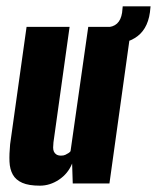

<svg xmlns="http://www.w3.org/2000/svg" viewBox="-20 -580 496 607"><path d="M106 7Q71 7 50.5 -2Q30 -11 20.5 -28Q11 -45 10 -69Q9 -93 12 -124L64 -495H200L149 -130Q148 -121 148 -113.5Q148 -106 150.5 -100.5Q153 -95 158.5 -91.5Q164 -88 173 -88Q181 -88 186.5 -90.5Q192 -93 196.5 -96Q201 -99 203 -102L259 -495H395L326 0H210L208 -63Q195 -31 166.5 -12Q138 7 106 7ZM290 -435 297 -494H316Q359 -494 366 -540L368 -560H456L454 -541Q446 -483 405 -459Q364 -435 290 -435Z"/></svg>

Font: Alumni Sans Thin ExtraBold
Style: Italic
Weight: 800
Italic angle: -8°
Version: Version 1.016